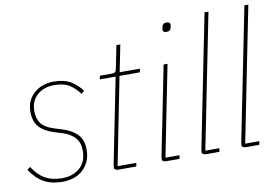

<svg xmlns="http://www.w3.org/2000/svg" viewBox="-78 -872 1471 1015"><g transform="rotate(-10 657.0 -364.0)"><path d="M181 12Q121 12 80 -11.5Q39 -35 8 -83L25 -95Q54 -49 91.5 -28Q129 -7 181 -7Q240 -7 277 -39.5Q314 -72 314 -132Q314 -175 291 -201Q268 -227 225 -241L180 -255Q127 -272 102 -301.5Q77 -331 77 -382Q77 -415 89 -440Q101 -465 121.5 -482.5Q142 -500 168.5 -509Q195 -518 225 -518Q283 -518 318 -496Q353 -474 376 -442L360 -428Q339 -458 308.5 -478.5Q278 -499 224 -499Q169 -499 133.5 -467.5Q98 -436 98 -382Q98 -342 116.5 -316Q135 -290 185 -274L230 -260Q278 -245 306.5 -216Q335 -187 335 -133Q335 -97 322.5 -70Q310 -43 289 -24.5Q268 -6 240 3Q212 12 181 12Z M483 0Q473 0 466.5 -3.5Q460 -7 460 -15Q460 -21 462 -31L553 -487H468L472 -506H536Q549 -506 554.5 -511.5Q560 -517 562 -531L586 -650H607L578 -506H687L683 -487H574L481 -19H582L578 0Z M860 -673Q848 -673 844 -677.5Q840 -682 840 -689Q840 -691 841 -696.5Q842 -702 843 -705Q847 -722 867 -722Q879 -722 883 -717.5Q887 -713 887 -706Q887 -704 886 -698.5Q885 -693 884 -690Q880 -673 860 -673ZM740 0Q730 0 723.5 -3.5Q717 -7 717 -15Q717 -21 719 -31L814 -506H835L738 -19H814L810 0Z M954 0Q944 0 937.5 -3.5Q931 -7 931 -15Q931 -21 933 -31L1075 -740H1096L952 -19H1028L1024 0Z M1168 0Q1158 0 1151.5 -3.5Q1145 -7 1145 -15Q1145 -21 1147 -31L1289 -740H1310L1166 -19H1242L1238 0Z"/></g></svg>

Font: IBM Plex Sans Condensed Thin
Style: Italic
Weight: 100
Width: 3
Italic angle: -11°
Designer: Mike Abbink, Paul van der Laan, Pieter van Rosmalen
Foundry: Bold Monday
Version: Version 1.3